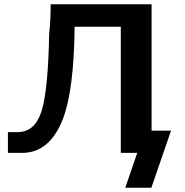

<svg xmlns="http://www.w3.org/2000/svg" viewBox="-20 -715 863 898"><path d="M17 0V-97H62Q143 -97 174 -194Q205 -291 210 -557Q217 -620 217 -695H689V-104H780L688 163H566L622 0H545V-590H329Q326 -293 274 -158Q212 0 84 0Z"/></svg>

Font: Coval
Style: ExtraBold
Weight: 800
Foundry: Context Ltd
Version: Version 001.000